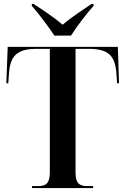

<svg xmlns="http://www.w3.org/2000/svg" viewBox="-20 -951 635 971"><path d="M255 -771H339C368 -816 417 -882 453 -921V-931H443C403 -904 338 -862 297 -826C255 -862 190 -905 150 -931H141V-921C176 -882 225 -816 255 -771ZM142 0H451V-10H421C381 -10 362 -24 362 -80V-704H427C528 -704 563 -671 569 -575L572 -530H582L576 -714H19L12 -530H22L25 -575C31 -671 67 -704 167 -704H232V-80C232 -24 213 -10 173 -10H142Z"/></svg>

Font: Noto Serif Display SemiCondensed SemiBold
Style: Regular
Weight: 600
Width: 4
Designer: Monotype Design Team
Foundry: Monotype Imaging Inc.
Version: Version 2.009